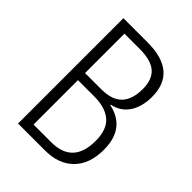

<svg xmlns="http://www.w3.org/2000/svg" viewBox="-206 -817 920 920"><g transform="rotate(45 253.5 -357.0)"><path d="M246 -714Q447 -714 447 -544Q447 -477 417.5 -433Q388 -389 333 -378V-375Q463 -347 463 -202Q463 -106 410.5 -53Q358 0 266 0H83V-714ZM248 -398Q321 -398 355 -433.5Q389 -469 389 -540Q389 -603 354.5 -634Q320 -665 241 -665H139V-398ZM139 -350V-49H259Q405 -49 405 -204Q405 -281 364.5 -315.5Q324 -350 251 -350Z"/></g></svg>

Font: Noto Sans Ethiopic Condensed Light
Style: Regular
Weight: 300
Width: 3
Designer: Monotype Design Team
Foundry: Monotype Imaging Inc.
Version: Version 2.102; ttfautohint (v1.8.4.7-5d5b)